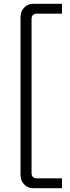

<svg xmlns="http://www.w3.org/2000/svg" viewBox="-20 -760 366 1010"><path d="M156 230Q126 230 107 210Q88 190 88 161V-671Q88 -700 107 -720Q126 -740 156 -740H306V-688H173Q146 -688 146 -658V148Q146 178 173 178H306V230Z"/></svg>

Font: Space Grotesk Light
Style: Regular
Weight: 300
Designer: Florian Karsten
Foundry: Florian Karsten
Version: Version 2.000